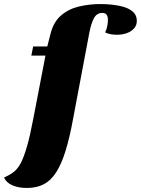

<svg xmlns="http://www.w3.org/2000/svg" viewBox="-113 -740 697 950"><path d="M20 190Q-21 190 -51.5 177Q-82 164 -93 138Q-64 126 -44 110Q-24 94 -9 64.5Q6 35 21 -17Q36 -69 52 -154L112 -465H42L51 -510H121L136 -569Q151 -631 189 -663.5Q227 -696 278.5 -708Q330 -720 385 -720Q413 -720 444.5 -716.5Q476 -713 503 -704.5Q530 -696 547 -679.5Q564 -663 564 -637Q564 -614 549.5 -598.5Q535 -583 513 -575.5Q491 -568 466 -568Q451 -568 435.5 -570.5Q420 -573 407 -580Q414 -592 417.5 -610Q421 -628 421 -641Q421 -657 415 -666.5Q409 -676 393 -676Q365 -676 351 -648.5Q337 -621 329 -578L249 -154Q232 -60 211.5 6Q191 72 165 112.5Q139 153 104 171.5Q69 190 20 190Z"/></svg>

Font: Sansita Swashed Light ExtraBold
Style: Regular
Weight: 800
Version: Version 1.003